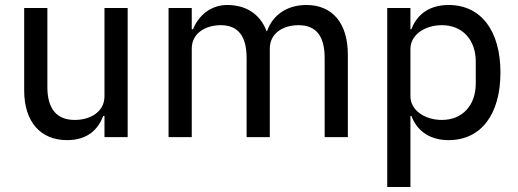

<svg xmlns="http://www.w3.org/2000/svg" viewBox="-20 -550 2076 770"><path d="M399 0H492V-518H399V-164C399 -99 339 -69 280 -69C207 -69 170 -114 170 -201V-518H77V-187C77 -61 143 12 249 12C335 12 375 -35 394 -85H399Z M749 0V-355C749 -418 806 -449 865 -449C936 -449 969 -404 969 -317V0H1062V-355C1062 -418 1117 -449 1177 -449C1249 -449 1282 -404 1282 -317V0H1375V-331C1375 -457 1313 -530 1209 -530C1122 -530 1070 -481 1051 -425H1049C1022 -498 961 -530 892 -530C823 -530 776 -486 754 -433H749V-518H656V0Z M1533 200H1626V-85H1630C1654 -21 1708 12 1779 12C1909 12 1987 -91 1987 -259C1987 -427 1909 -530 1779 -530C1708 -530 1654 -497 1630 -433H1626V-518H1533ZM1752 -69C1682 -69 1626 -109 1626 -164V-354C1626 -409 1682 -449 1752 -449C1835 -449 1888 -390 1888 -303V-215C1888 -128 1835 -69 1752 -69Z"/></svg>

Font: IBM Plex Arabic Text
Style: Regular
Weight: 450
Designer: Mike Abbink, Paul van der Laan, Pieter van Rosmalen, Wael Morcos, Khajak Apelian
Foundry: Bold Monday
Version: Version 1.0